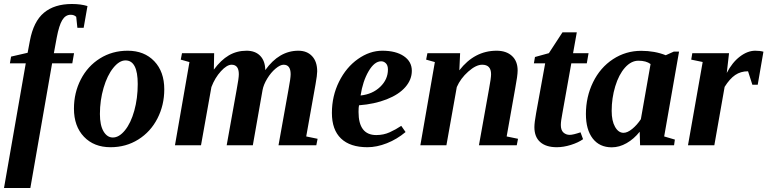

<svg xmlns="http://www.w3.org/2000/svg" viewBox="-20 -724 3825 957"><path d="M108.4 -408.2H29.3L35.2 -441.9L117.7 -460.9L128.9 -520.5Q147 -617.2 199.2 -660.6Q251.5 -704.1 338.4 -704.1Q382.8 -704.1 416 -693.8L397 -585.4H365.7L359.9 -640.1Q349.6 -650.4 332.5 -650.4Q306.6 -650.4 290.5 -624.3Q274.4 -598.1 262.7 -536.1L248.5 -459H349.1L340.3 -408.2H239.7L131.3 212.9H0Z M666.5 -305.2Q666.5 -422.9 605.5 -422.9Q574.7 -422.9 544.7 -385.7Q514.6 -348.6 496.3 -286.1Q478 -223.6 478 -155.8Q478 -99.6 496.1 -69.1Q514.2 -38.6 542.5 -38.6Q573.7 -38.6 603 -74.7Q632.3 -110.8 649.4 -172.4Q666.5 -233.9 666.5 -305.2ZM531.2 9.8Q448.2 9.8 398.4 -42.5Q348.6 -94.7 348.6 -182.6Q348.6 -261.7 382.8 -328.1Q417 -394.5 478.3 -432.9Q539.6 -471.2 616.2 -471.2Q699.2 -471.2 749 -418.9Q798.8 -366.7 798.8 -278.8Q798.8 -199.7 764.6 -133.3Q730.5 -66.9 669.2 -28.6Q607.9 9.8 531.2 9.8Z M1428.7 -354Q1428.7 -401.4 1393.6 -401.4Q1376.5 -401.4 1353.3 -381.8Q1330.1 -362.3 1311.8 -332Q1293.5 -301.8 1288.6 -274.9L1240.2 0H1109.9L1159.7 -277.8Q1170.4 -334.5 1170.4 -354Q1170.4 -401.4 1134.3 -401.4Q1110.8 -401.4 1081.1 -368.9Q1051.3 -336.4 1033.7 -290L981.9 0H852.1L924.3 -414.6L880.9 -426.8L887.2 -459H1047.4L1045.9 -377Q1081.1 -424.8 1120.6 -448Q1160.2 -471.2 1209 -471.2Q1252.4 -471.2 1277.1 -445.6Q1301.8 -419.9 1302.2 -374.5Q1371.1 -471.2 1467.3 -471.2Q1510.3 -471.2 1535.6 -444.1Q1561 -417 1561 -368.2Q1561 -350.1 1552.7 -303.7L1506.3 -43.9L1563 -32.2L1556.6 0H1368.2L1418 -277.8Q1428.7 -334.5 1428.7 -354Z M2032.7 -371.1Q2032.7 -327.1 2000.5 -290Q1968.3 -252.9 1907.5 -229Q1846.7 -205.1 1769.5 -199.2Q1767.1 -189.5 1767.1 -166Q1767.1 -50.8 1855.5 -50.8Q1891.6 -50.8 1922.4 -64.7Q1953.1 -78.6 1980 -96.7L2001.5 -65.9Q1958.5 -29.8 1908.2 -10Q1857.9 9.8 1811.5 9.8Q1725.1 9.8 1679.7 -33.7Q1634.3 -77.1 1634.3 -161.1Q1634.3 -245.1 1669.9 -316.9Q1705.6 -388.7 1764.2 -429.9Q1822.8 -471.2 1885.7 -471.2Q1953.1 -471.2 1992.9 -444.1Q2032.7 -417 2032.7 -371.1ZM1777.3 -248Q1836.9 -254.4 1875.2 -291.3Q1913.6 -328.1 1913.6 -377.4Q1913.6 -397.9 1903.6 -408.2Q1893.6 -418.5 1879.9 -418.5Q1846.2 -418.5 1817.1 -368.7Q1788.1 -318.8 1777.3 -248Z M2427.7 -354Q2427.7 -401.4 2383.3 -401.4Q2352.5 -401.4 2314 -367.2Q2275.4 -333 2256.8 -290L2205.1 0H2075.2L2147.5 -414.6L2104 -426.8L2110.4 -459H2273.4L2269.5 -373.5Q2345.2 -471.2 2455.1 -471.2Q2503.4 -471.2 2531.7 -445.3Q2560.1 -419.4 2560.1 -372.6Q2560.1 -347.2 2547.9 -283.2L2505.4 -43.9L2562 -32.2L2555.7 0H2367.2L2417 -277.8Q2427.7 -334.5 2427.7 -354Z M2819.8 -51.8Q2836.4 -51.8 2873.5 -64.5L2886.2 -30.3Q2862.3 -13.2 2825.4 -1.7Q2788.6 9.8 2755.4 9.8Q2701.7 9.8 2672.6 -15.9Q2643.6 -41.5 2643.6 -90.3Q2643.6 -112.8 2652.3 -160.6L2697.3 -408.2H2641.1L2646.5 -439.9L2715.8 -459L2783.7 -563H2855L2836.4 -459H2913.6L2904.8 -408.2H2827.6L2783.2 -159.7Q2775.4 -119.6 2775.4 -101.1Q2775.4 -75.2 2788.3 -63.5Q2801.3 -51.8 2819.8 -51.8Z M3290.5 -43.9 3343.8 -28.3 3339.8 0H3170.4L3168.5 -67.4Q3139.6 -31.2 3103.3 -10.5Q3066.9 10.3 3029.3 10.3Q2968.3 10.3 2934.3 -33.7Q2900.4 -77.6 2900.4 -155.8Q2900.4 -241.2 2936 -314.2Q2971.7 -387.2 3035.4 -429Q3099.1 -470.7 3175.8 -470.7Q3243.2 -470.7 3298.3 -448.7L3338.4 -466.8H3364.7ZM3028.8 -171.4Q3028.8 -121.1 3045.7 -91.6Q3062.5 -62 3087.9 -62Q3107.4 -62 3131.3 -81.5Q3155.3 -101.1 3174.3 -129.9L3222.7 -404.8Q3200.7 -421.4 3162.1 -421.4Q3126 -421.4 3095.2 -387Q3064.5 -352.5 3046.6 -293.7Q3028.8 -234.9 3028.8 -171.4Z M3602.5 -360.4Q3629.4 -412.6 3667.7 -441.9Q3706.1 -471.2 3744.6 -471.2Q3768.1 -471.2 3785.2 -466.3L3756.8 -301.8H3730L3708.5 -368.7Q3671.9 -368.7 3644.5 -350.1Q3617.2 -331.5 3591.8 -291L3540.5 0H3409.2L3482.4 -415L3425.3 -426.8L3430.7 -459H3613.8Z"/></svg>

Font: Tinos
Style: Bold Italic
Weight: 700
Italic angle: -16.333°
Designer: Steve Matteson
Foundry: Monotype Imaging Inc.
Version: Version 1.23